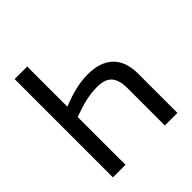

<svg xmlns="http://www.w3.org/2000/svg" viewBox="-193 -850 986 986"><g transform="rotate(-45 300.0 -357.0)"><path d="M65.9 -713.9H157.2V-421.9Q210.9 -443.8 256.8 -454.8Q302.7 -465.8 349.1 -465.8Q438.5 -465.8 486.3 -419.9Q534.2 -374 534.2 -285.2V0H442.9V-272.9Q442.9 -329.6 418.5 -357.9Q394 -386.2 336.9 -386.2Q294.9 -386.2 252.2 -376.5Q209.5 -366.7 157.2 -347.2V0H65.9Z"/></g></svg>

Font: Droid Sans Mono
Style: Regular
Weight: 400
Monospace: yes
Foundry: Ascender Corporation
Version: Version 1.00 build 112